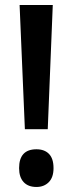

<svg xmlns="http://www.w3.org/2000/svg" viewBox="-20 -734 289 764"><path d="M170 -220H79L58 -714H190ZM56 -65Q56 -140 125 -140Q157 -140 175 -121.5Q193 -103 193 -65Q193 -28 174 -9Q155 10 125 10Q92 10 74 -9.5Q56 -29 56 -65Z"/></svg>

Font: Noto Sans Lao ExtraCondensed SemiBold
Style: Regular
Weight: 600
Width: 2
Designer: Monotype Design Team
Foundry: Monotype Imaging Inc.
Version: Version 2.003; ttfautohint (v1.8.4.7-5d5b)